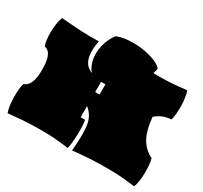

<svg xmlns="http://www.w3.org/2000/svg" viewBox="-176 -1123 1466 1386"><g transform="rotate(30 557.0 -430.0)"><path d="M1072 -775Q1080 -754 1085 -722Q1090 -690 1090.5 -655.5Q1091 -621 1088.5 -589Q1086 -557 1079 -536Q1036 -533 1005.5 -519Q975 -505 951 -484Q962 -372 997.5 -311.5Q1033 -251 1094 -222Q1101 -201 1103.5 -169Q1106 -137 1105.5 -102.5Q1105 -68 1100 -36Q1095 -4 1087 17Q1046 13 996 7Q946 1 872 1Q779 1 722.5 4Q666 7 631.5 10.5Q597 14 569 17Q572 -19 574 -49.5Q576 -80 576 -106Q576 -147 572.5 -183.5Q569 -220 553.5 -253Q538 -286 503 -315V-222H540Q544 -204 545.5 -173Q547 -142 546 -106Q545 -70 542 -37Q539 -4 533 17Q505 14 477.5 10.5Q450 7 411.5 4Q373 1 313 1Q213 1 144.5 6.5Q76 12 32 17Q24 -4 19 -36Q14 -68 13.5 -102.5Q13 -137 15.5 -169Q18 -201 25 -222Q41 -228 56 -242.5Q71 -257 81 -289.5Q91 -322 91 -381Q91 -445 79.5 -477.5Q68 -510 52.5 -521.5Q37 -533 25 -533Q16 -551 12 -582Q8 -613 8.5 -648.5Q9 -684 14 -717.5Q19 -751 29 -775Q57 -773 99.5 -769.5Q142 -766 186.5 -763.5Q231 -761 265 -761Q284 -761 303.5 -761.5Q323 -762 343 -762Q337 -732 334.5 -698.5Q332 -665 337.5 -633.5Q343 -602 361 -577Q379 -552 414 -539Q383 -573 372.5 -626Q362 -679 375.5 -739.5Q389 -800 428 -854Q457 -866 492 -871.5Q527 -877 564 -877Q616 -877 666 -867.5Q716 -858 754.5 -841.5Q793 -825 810 -803Q809 -795 805.5 -783.5Q802 -772 798 -760H858Q920 -760 975.5 -765Q1031 -770 1072 -775ZM503 -432H539V-517H503Z"/></g></svg>

Font: Oi
Style: Regular
Weight: 400
Designer: Kostas Bartsokas, Mohamad Dakak
Foundry: Foundry5
Version: Version 4.000